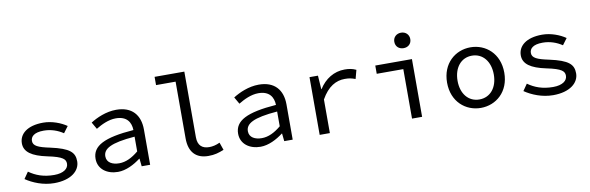

<svg xmlns="http://www.w3.org/2000/svg" viewBox="-55 -1340 5709 1857"><g transform="rotate(-10 2800.0 -411.5)"><path d="M82 -75C151 -28 251 14 360 14C524 14 614 -62 614 -156C614 -243 568 -290 380 -331C265 -355 217 -376 217 -425C217 -467 250 -504 346 -504C417 -504 482 -481 536 -445L583 -508C527 -547 440 -581 354 -581C197 -581 117 -511 117 -419C117 -334 190 -284 338 -253C490 -222 513 -193 513 -150C513 -103 467 -64 373 -64C269 -64 193 -93 127 -140Z M793 -148C793 -46 879 14 986 14C1065 14 1146 -28 1209 -76H1212L1220 0H1303V-346C1303 -489 1226 -581 1071 -581C971 -581 877 -538 817 -500L856 -432C910 -465 981 -500 1053 -500C1162 -500 1200 -435 1202 -359C911 -337 793 -275 793 -148ZM1202 -149C1138 -96 1077 -66 1012 -66C948 -66 890 -92 890 -155C890 -229 963 -275 1202 -294Z M1685 -192C1685 -57 1752 14 1874 14C1936 14 1974 2 2027 -19L2001 -94C1963 -76 1929 -69 1896 -69C1829 -69 1785 -103 1785 -185V-830H1493V-749H1685Z M2193 -148C2193 -46 2279 14 2386 14C2465 14 2546 -28 2609 -76H2612L2620 0H2703V-346C2703 -489 2626 -581 2471 -581C2371 -581 2277 -538 2217 -500L2256 -432C2310 -465 2381 -500 2453 -500C2562 -500 2600 -435 2602 -359C2311 -337 2193 -275 2193 -148ZM2602 -149C2538 -96 2477 -66 2412 -66C2348 -66 2290 -92 2290 -155C2290 -229 2363 -275 2602 -294Z M2968 -567V0H3068V-330C3134 -448 3215 -491 3300 -491C3343 -491 3365 -486 3404 -472L3427 -558C3392 -575 3357 -581 3315 -581C3210 -581 3121 -525 3063 -433H3060L3051 -567Z M3835 -761C3835 -714 3869 -685 3914 -685C3958 -685 3992 -714 3992 -761C3992 -806 3958 -837 3914 -837C3869 -837 3835 -806 3835 -761ZM3875 -486V0H3974V-567H3614V-486Z M4269 -283C4269 -95 4401 14 4550 14C4699 14 4831 -95 4831 -283C4831 -472 4699 -581 4550 -581C4401 -581 4269 -472 4269 -283ZM4728 -283C4728 -155 4657 -69 4550 -69C4443 -69 4372 -155 4372 -283C4372 -411 4443 -499 4550 -499C4657 -499 4728 -411 4728 -283Z M4982 -75C5051 -28 5151 14 5260 14C5424 14 5514 -62 5514 -156C5514 -243 5468 -290 5280 -331C5165 -355 5117 -376 5117 -425C5117 -467 5150 -504 5246 -504C5317 -504 5382 -481 5436 -445L5483 -508C5427 -547 5340 -581 5254 -581C5097 -581 5017 -511 5017 -419C5017 -334 5090 -284 5238 -253C5390 -222 5413 -193 5413 -150C5413 -103 5367 -64 5273 -64C5169 -64 5093 -93 5027 -140Z"/></g></svg>

Font: Kawkab Mono Light
Style: Bold
Weight: 400
Monospace: yes
Designer: Abdullah Arif
Foundry: Abdullah Arif
Version: Version 1.000;PS 000.500;hotconv 1.0.88;makeotf.lib2.5.64775